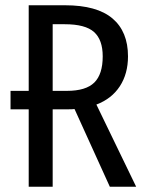

<svg xmlns="http://www.w3.org/2000/svg" viewBox="-20 -709 555 729"><path d="M397 0 263 -295Q256 -294 242 -294H180V0H89V-294H20V-364H89V-689H227Q348 -689 407 -639Q466 -589 466 -495Q466 -429 435 -381.5Q404 -334 346 -312L497 0ZM370 -495Q370 -558 337 -587.5Q304 -617 226 -617H180V-364H234Q306 -364 338 -395.5Q370 -427 370 -495Z"/></svg>

Font: Fira Sans Extra Condensed
Style: Regular
Weight: 400
Width: 1
Designer: Carrois Corporate & Edenspiekermann AG
Foundry: Carrois Corporate GbR & Edenspiekermann AG
Version: Version 4.203